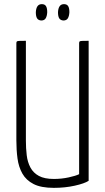

<svg xmlns="http://www.w3.org/2000/svg" viewBox="-20 -897 507 927"><path d="M240 10Q178 10 142 -8.5Q106 -27 88 -59Q70 -91 64.5 -132Q59 -173 59 -219V-687Q59 -694 61 -696.5Q63 -699 72.5 -699.5Q82 -700 105 -700V-218Q105 -181 109 -147.5Q113 -114 127 -88Q141 -62 168 -47.5Q195 -33 240 -33Q277 -33 311.5 -40.5Q346 -48 362 -56V-688Q362 -695 364.5 -697Q367 -699 376.5 -699.5Q386 -700 408 -700V-24Q388 -11 341 -0.5Q294 10 240 10ZM179 -798Q165 -799 159 -808.5Q153 -818 153 -838Q154 -857 161 -867Q168 -877 182 -877Q196 -877 202 -867.5Q208 -858 208 -838Q207 -819 200.5 -808.5Q194 -798 179 -798ZM286 -798Q272 -799 266 -808.5Q260 -818 260 -838Q261 -857 268 -867Q275 -877 289 -877Q303 -877 309 -867.5Q315 -858 315 -838Q314 -819 307.5 -808.5Q301 -798 286 -798Z"/></svg>

Font: Yanone Kaffeesatz ExtraLight Light
Style: Regular
Weight: 300
Version: Version 2.003